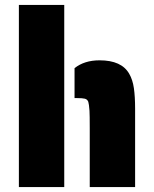

<svg xmlns="http://www.w3.org/2000/svg" viewBox="-20 -763 628 783"><path d="M57 -743H242V0H57ZM346 -241Q346 -294 345 -311Q343 -339 340 -348Q336 -358 326 -360.5Q316 -363 294 -363H284V-485Q324 -517 386 -517Q476 -517 507 -462Q521 -438 526 -403.5Q531 -369 531 -319V0H346Z"/></svg>

Font: Saira Stencil One
Style: Regular
Weight: 400
Designer: Hector Gatti with collaboration of the Omnibus-Type team
Foundry: Omnibus-Type
Version: Version 1.004